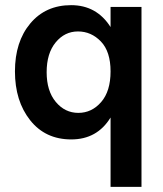

<svg xmlns="http://www.w3.org/2000/svg" viewBox="-20 -534 634 745"><path d="M529 191H409V-78Q357 7 256.5 7Q156 7 97 -67.5Q38 -142 38 -257Q38 -372 97.5 -443Q157 -514 256 -514Q355 -514 409 -429V-507H529ZM196 -369.5Q161 -327 161 -254Q161 -181 196.5 -138.5Q232 -96 284 -96Q336 -96 372.5 -138Q409 -180 409 -257Q409 -334 371.5 -373Q334 -412 282.5 -412Q231 -412 196 -369.5Z"/></svg>

Font: Hind Guntur SemiBold
Style: Regular
Weight: 600
Designer: Manushi Parikh, Hitesh Malaviya
Foundry: Indian Type Foundry
Version: Version 1.000;PS 1.0;hotconv 1.0.86;makeotf.lib2.5.63406; tt